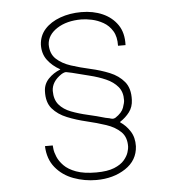

<svg xmlns="http://www.w3.org/2000/svg" viewBox="-50 -718 699 763"><g transform="rotate(-5 300.0 -336.0)"><path d="M418 -223V-221Q441 -206 457 -181Q473 -156 472 -121Q469 -65 420.5 -33Q372 -1 304 -1Q257 -1 213.5 -17Q170 -33 142 -67Q114 -101 112 -153H143Q143 -151 144.5 -138Q146 -125 153.5 -107Q161 -89 178 -71.5Q195 -54 226 -42.5Q257 -31 306 -31Q351 -31 378 -42Q405 -53 418.5 -69Q432 -85 436.5 -100Q441 -115 441 -122Q442 -160 420 -181.5Q398 -203 362 -215Q326 -227 285.5 -236.5Q245 -246 209 -260.5Q173 -275 151 -300.5Q129 -326 131 -371Q132 -399 151.5 -419.5Q171 -440 199 -451V-452Q168 -469 149 -494.5Q130 -520 131 -556Q133 -592 156 -617.5Q179 -643 217.5 -657Q256 -671 302 -671Q349 -671 386.5 -654.5Q424 -638 446 -606Q468 -574 466 -525H436Q437 -561 423 -584Q409 -607 387 -619.5Q365 -632 341.5 -637Q318 -642 300 -642Q241 -642 202.5 -617Q164 -592 162 -554Q162 -517 184.5 -496Q207 -475 242.5 -463.5Q278 -452 318.5 -443Q359 -434 394.5 -419.5Q430 -405 452 -378.5Q474 -352 472 -306Q471 -278 456 -258Q441 -238 418 -223ZM162 -369Q162 -334 179.5 -313.5Q197 -293 227 -281.5Q257 -270 292.5 -262Q328 -254 362 -244Q373 -242 377 -241Q381 -240 383 -239Q391 -237 395 -238.5Q399 -240 401 -241Q427 -258 434 -278Q441 -298 441 -307Q442 -340 424.5 -361Q407 -382 377.5 -395Q348 -408 313 -416.5Q278 -425 244 -434Q230 -437 222.5 -438.5Q215 -440 202 -432Q163 -406 162 -369Z"/></g></svg>

Font: Darker Grotesque Light ExtraBold
Style: Regular
Weight: 800
Version: Version 1.000;gftools[0.9.28]